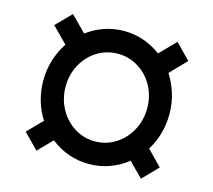

<svg xmlns="http://www.w3.org/2000/svg" viewBox="-94 -740 960 866"><g transform="rotate(15 386.0 -306.5)"><path d="M92.7 -301Q92.7 -351 106.8 -397.2Q121 -443.3 147.3 -482.7L75.7 -555L144.7 -625L215.7 -553.3Q252.7 -580.7 296.5 -595.8Q340.3 -611 387.7 -611Q435.7 -611 479.7 -595.8Q523.7 -580.7 560.7 -552.7L632.7 -626L701.7 -555L629.3 -480Q654.3 -440.3 668 -395.3Q681.7 -350.3 681.7 -301Q681.7 -253 669.2 -209.3Q656.7 -165.7 633.3 -128L701.7 -57.7L632.7 13L566.7 -53.3Q529.3 -23 483.5 -6.5Q437.7 10 387.7 10Q338.7 10 292.7 -6.2Q246.7 -22.3 209 -52.7L144.7 13L75.7 -57.7L143 -126Q118.7 -163.3 105.7 -208Q92.7 -252.7 92.7 -301ZM387.7 -95.7Q439.7 -95.7 483.3 -123Q527 -150.3 552.5 -197.5Q578 -244.7 578 -301Q578 -357.3 552.5 -404Q527 -450.7 483.3 -477.7Q439.7 -504.7 387.7 -504.7Q335.7 -504.7 291.8 -477.7Q248 -450.7 222.5 -404Q197 -357.3 197 -301Q197 -244.7 222.5 -197.7Q248 -150.7 291.8 -123.2Q335.7 -95.7 387.7 -95.7Z"/></g></svg>

Font: FreesentationVF
Style: Regular
Weight: 400
Designer: glyphs from Roboto by Christian Robertson / Hangul glyphs from Noto Sans CJK(Source Han Sans) by Jang Soo-young and Kang
Foundry: PT&
Version: Version 2.001;Glyphs 3.3.1 (3343)